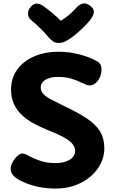

<svg xmlns="http://www.w3.org/2000/svg" viewBox="-20 -1074 665 1113"><path d="M546.1 -716.9Q555.2 -711.7 561.8 -701.1Q568.4 -690.4 568.4 -671.1Q568.4 -646.7 558.6 -625.4Q548.7 -604.1 533.2 -591.5Q517.8 -578.9 500.1 -578.9Q490.3 -578.9 480.6 -582.8Q470.8 -586.7 452 -595.1Q422 -609.8 390.5 -618.9Q359 -628.1 314 -628.1Q285.6 -628.1 263.6 -620.7Q241.7 -613.3 228.9 -599.7Q216.2 -586 216.2 -567.6Q216.2 -544.7 232.6 -527.8Q248.9 -511 279.6 -495.6Q310.3 -480.1 352.3 -459.1Q430.3 -422.1 481.9 -388.4Q533.6 -354.7 559.2 -313.4Q584.8 -272.1 584.8 -212.2Q584.8 -169.2 564.9 -127.9Q545.1 -86.7 507.9 -53.6Q470.8 -20.6 419 -0.8Q367.2 19 302.6 19Q252.6 19 208.2 10.3Q163.8 1.6 129.3 -12.8Q94.8 -27.1 72.8 -42.3Q41.7 -65.6 41.7 -94Q41.7 -113.8 53 -134.3Q64.3 -154.8 80.1 -169.3Q95.8 -183.9 108.9 -183.9Q116.9 -183.9 127.4 -180.1Q137.9 -176.2 150.9 -168.2Q181.2 -152.2 217.1 -140.4Q252.9 -128.7 301.6 -128.7Q338.1 -128.7 363.4 -138.3Q388.8 -148 402.2 -163.5Q415.6 -179 415.6 -197.8Q415.6 -222.7 398.1 -242.1Q380.7 -261.6 345.3 -280.6Q310 -299.7 254.2 -321.1Q213.3 -338.1 175.5 -358.3Q137.7 -378.4 108.2 -405.9Q78.7 -433.3 61.4 -469.8Q44.1 -506.3 44.1 -555Q44.1 -620.1 78.8 -669.3Q113.6 -718.4 175.9 -746.2Q238.2 -774 321 -774Q383 -774 443.5 -757.9Q504 -741.9 546.1 -716.9ZM424.4 -1031.1Q436.7 -1044.9 455.9 -1052.1Q475.2 -1059.3 498 -1043.8Q520.7 -1029.1 523.4 -1012.4Q526.2 -995.7 515.4 -977Q502.6 -955.4 480.7 -932.7Q458.8 -909.9 436.1 -889.8Q413.4 -869.8 396.4 -857.4Q376.4 -843.4 359.2 -834.3Q342 -825.1 320.9 -825.1Q299.2 -825.1 285.7 -835.4Q272.1 -845.8 260.2 -859.4Q240.6 -883.7 215.1 -908.4Q189.7 -933.2 156.4 -961.6Q142.9 -973.9 142.4 -995.2Q141.9 -1016.4 158.9 -1035.2Q176.9 -1054.8 194.1 -1053.2Q211.2 -1051.7 225.8 -1042.6Q250.2 -1026.6 281 -1000.4Q311.8 -974.2 333 -953.6Q349.8 -964.3 365.3 -975.9Q380.9 -987.4 395.7 -1001.4Q410.4 -1015.3 424.4 -1031.1Z"/></svg>

Font: Playpen Sans
Style: Regular
Weight: 400
Designer: Laura Meseguer, Veronika Burian, José Scaglione, Kostas Bartsokas, Vera Evstafieva, Tom Grace, Yorlmar Campos
Foundry: TypeTogether
Version: Version 2.000